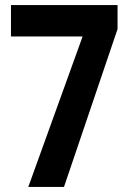

<svg xmlns="http://www.w3.org/2000/svg" viewBox="-20 -733 510 753"><path d="M91 0H231L441 -619V-713H23V-590H304Z"/></svg>

Font: Noto Sans Tamil ExtraCondensed
Style: Bold
Weight: 700
Width: 2
Designer: Jelle Bosma - Monotype Design Team
Foundry: Monotype Imaging Inc.
Version: Version 2.004